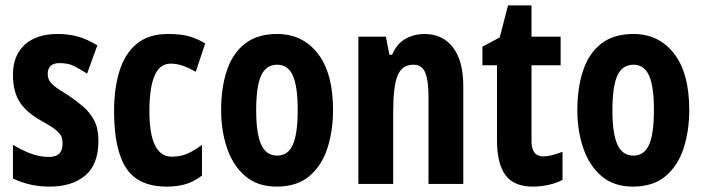

<svg xmlns="http://www.w3.org/2000/svg" viewBox="-20 -682 2610 712"><path d="M345 -160Q345 -72 296 -31Q247 10 164 10Q126 10 93 2.5Q60 -5 28 -20V-145Q55 -128 90 -114Q125 -100 162 -100Q212 -100 212 -149Q212 -161 209 -172Q206 -183 190 -197.5Q174 -212 135 -233Q79 -264 53.5 -303Q28 -342 28 -405Q28 -476 71.5 -516Q115 -556 194 -556Q233 -556 268 -546.5Q303 -537 341 -514L303 -409Q278 -425 256 -436.5Q234 -448 201 -448Q157 -448 157 -408Q157 -396 161.5 -386Q166 -376 181.5 -363Q197 -350 231 -330Q261 -310 287.5 -287.5Q314 -265 329.5 -235Q345 -205 345 -160Z M599 10Q493 10 448 -58.5Q403 -127 403 -270Q403 -354 423 -418.5Q443 -483 487 -519.5Q531 -556 603 -556Q653 -556 684 -546.5Q715 -537 741 -521L706 -416Q679 -431 657 -438.5Q635 -446 613 -446Q572 -446 553 -401Q534 -356 534 -270Q534 -101 617 -101Q649 -101 674.5 -112Q700 -123 729 -145V-31Q699 -8 668 1Q637 10 599 10Z M1215 -274Q1215 -198 1194.5 -133.5Q1174 -69 1128 -29.5Q1082 10 1006 10Q935 10 889.5 -29Q844 -68 822 -132.5Q800 -197 800 -274Q800 -357 821.5 -421Q843 -485 889 -520.5Q935 -556 1008 -556Q1102 -556 1158.5 -483.5Q1215 -411 1215 -274ZM930 -273Q930 -187 948.5 -146Q967 -105 1008 -105Q1048 -105 1066 -145.5Q1084 -186 1084 -274Q1084 -361 1066 -401.5Q1048 -442 1008 -442Q967 -442 948.5 -402Q930 -362 930 -273Z M1554 -556Q1621 -556 1659.5 -506.5Q1698 -457 1698 -362V0H1569V-325Q1569 -383 1557 -412.5Q1545 -442 1513 -442Q1471 -442 1454.5 -402Q1438 -362 1438 -264V0H1309V-546H1411L1424 -479H1434Q1452 -521 1484.5 -538.5Q1517 -556 1554 -556Z M1995 -102Q2010 -102 2027 -106.5Q2044 -111 2066 -119V-15Q2044 -3 2014.5 3.5Q1985 10 1956 10Q1886 10 1854.5 -32.5Q1823 -75 1823 -162V-440H1769V-509L1833 -543L1864 -662H1951V-546H2059V-440H1951V-158Q1951 -102 1995 -102Z M2536 -274Q2536 -198 2515.5 -133.5Q2495 -69 2449 -29.5Q2403 10 2327 10Q2256 10 2210.5 -29Q2165 -68 2143 -132.5Q2121 -197 2121 -274Q2121 -357 2142.5 -421Q2164 -485 2210 -520.5Q2256 -556 2329 -556Q2423 -556 2479.5 -483.5Q2536 -411 2536 -274ZM2251 -273Q2251 -187 2269.5 -146Q2288 -105 2329 -105Q2369 -105 2387 -145.5Q2405 -186 2405 -274Q2405 -361 2387 -401.5Q2369 -442 2329 -442Q2288 -442 2269.5 -402Q2251 -362 2251 -273Z"/></svg>

Font: Noto Sans Sinhala UI ExtraCondensed
Style: Bold
Weight: 700
Width: 2
Designer: Jelle Bosma - Monotype Design Team
Foundry: Monotype Imaging Inc.
Version: Version 2.006; ttfautohint (v1.8.4.7-5d5b)